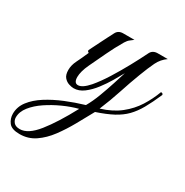

<svg xmlns="http://www.w3.org/2000/svg" viewBox="-257 -472 884 918"><g transform="rotate(30 185.0 -13.5)"><path d="M-26 319Q-70 319 -86 298Q-102 277 -102 250Q-102 212 -77.5 180Q-53 148 -12 122Q29 96 79 75.5Q129 55 180 40Q199 7 215 -35.5Q231 -78 244 -118.5Q257 -159 265 -185Q253 -163 234.5 -131.5Q216 -100 193 -70Q170 -40 143.5 -20Q117 0 88 0Q77 0 61.5 -5Q46 -10 34.5 -23.5Q23 -37 23 -64Q23 -90 36.5 -117Q50 -144 67 -183Q65 -183 62 -185.5Q59 -188 59 -193Q61 -197 69 -213.5Q77 -230 88 -251.5Q99 -273 109 -293Q119 -313 125 -324Q136 -346 163 -346H225Q218 -340 207.5 -332.5Q197 -325 188 -310Q161 -264 141 -221.5Q121 -179 98 -131Q87 -108 82 -89Q77 -70 77 -56Q77 -23 99 -23Q123 -23 157 -62Q185 -95 213.5 -140.5Q242 -186 268.5 -234.5Q295 -283 315 -324Q326 -346 354 -346H409Q380 -326 364.5 -294Q349 -262 330 -212Q309 -157 290 -98.5Q271 -40 245 22Q307 3 348.5 -30Q390 -63 416.5 -105Q443 -147 460 -193Q472 -193 472 -184Q449 -131 428.5 -95Q408 -59 383.5 -34Q359 -9 323.5 10Q288 29 234 47Q210 91 183.5 138.5Q157 186 126.5 227Q96 268 58.5 293.5Q21 319 -26 319ZM-37 298Q8 298 57 236.5Q106 175 161 72Q122 82 80 101Q38 120 1.5 144.5Q-35 169 -58 198Q-81 227 -81 258Q-81 274 -70.5 286Q-60 298 -37 298Z"/></g></svg>

Font: Great Vibes
Style: Regular
Weight: 400
Designer: Robert E. Leuschke, Viktoriya Grabowska, Viviana Monsalve, Eben Sorkin
Foundry: Robert E. Leuschke
Version: Version 1.103; ttfautohint (v1.8.4.7-5d5b)